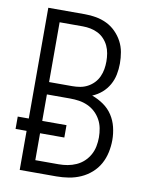

<svg xmlns="http://www.w3.org/2000/svg" viewBox="-83 -796 666 857"><g transform="rotate(10 250.0 -367.5)"><path d="M66 0V-177H16V-233H66V-735H232Q258 -735 283 -730.5Q308 -726 331 -715Q354 -704 372.5 -685.5Q391 -667 403 -644.5Q415 -622 419.5 -596.5Q424 -571 424 -545Q424 -520 419 -495Q414 -470 401.5 -448Q389 -426 370 -409.5Q351 -393 327 -383Q355 -373 379.5 -356Q404 -339 420 -314.5Q436 -290 443 -261Q450 -232 450 -203Q450 -175 444 -147Q438 -119 424.5 -94.5Q411 -70 389.5 -51Q368 -32 342 -20.5Q316 -9 288 -4.5Q260 0 232 0ZM127 -409H232Q250 -409 267.5 -412Q285 -415 301 -423.5Q317 -432 329.5 -445Q342 -458 349.5 -474.5Q357 -491 360 -508.5Q363 -526 363 -544Q363 -562 360 -580Q357 -598 349.5 -614Q342 -630 329.5 -643.5Q317 -657 301 -665Q285 -673 267.5 -676.5Q250 -680 232 -680H127ZM127 -55H232Q253 -55 273 -58.5Q293 -62 312 -70.5Q331 -79 346 -93Q361 -107 371 -125Q381 -143 385 -163.5Q389 -184 389 -204Q389 -225 385 -245.5Q381 -266 371 -284Q361 -302 346 -316Q331 -330 312 -338.5Q293 -347 273 -350Q253 -353 232 -353H127V-233H237V-177H127Z"/></g></svg>

Font: Iosevka SS18 Light
Style: Regular
Weight: 300
Monospace: yes
Designer: Belleve Invis
Foundry: Belleve Invis
Version: Version 25.1.1; ttfautohint (v1.8.4)